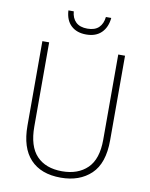

<svg xmlns="http://www.w3.org/2000/svg" viewBox="-98 -977 830 1059"><g transform="rotate(10 317.0 -448.0)"><path d="M549 -240Q549 -111 485 -50.5Q421 10 316 10Q205 10 145.5 -53.5Q86 -117 86 -241V-714H124V-243Q124 -132 174.5 -79Q225 -26 317 -26Q406 -26 458.5 -77Q511 -128 511 -237V-714H549ZM438 -906Q433 -853 402 -822.5Q371 -792 317 -792Q264 -792 232.5 -821.5Q201 -851 198 -906H228Q231 -868 253.5 -846.5Q276 -825 318 -825Q360 -825 382 -846.5Q404 -868 408 -906Z"/></g></svg>

Font: Noto Sans Armenian SemiCondensed ExtraLight
Style: Regular
Weight: 200
Width: 4
Designer: Monotype Design Team
Foundry: Monotype Imaging Inc.
Version: Version 2.008; ttfautohint (v1.8.4.7-5d5b)